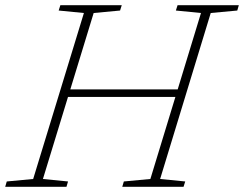

<svg xmlns="http://www.w3.org/2000/svg" viewBox="-47 -718 938 738"><path d="M188.5 -345.5 198 -374.5H662L652.5 -345.5ZM275.5 -668 178.5 -677.5 185 -698H421L414.5 -677.5L313 -668L118 -30L214.5 -20.5L208.5 0H-27L-21 -20.5L80.5 -30ZM725.5 -668 629 -677.5 635.5 -698H871L865 -677.5L763 -668L568.5 -30L665 -20.5L658.5 0H423L429 -20.5L531 -30Z"/></svg>

Font: Newsreader 9pt ExtraLight
Style: Italic
Weight: 250
Italic angle: -17°
Designer: Hugues Gentile
Foundry: Production Type
Version: Version 1.003